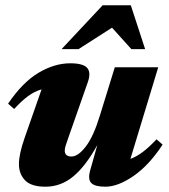

<svg xmlns="http://www.w3.org/2000/svg" viewBox="-20 -690 637 725"><path d="M320.5 -46.5 347.5 -142.5Q304.5 -64 257.5 -24.5Q210.5 15 151.5 15Q98 15 74.8 -9Q51.5 -33 51.5 -70.5Q51.5 -108 73 -169.5L137 -352.5Q110.5 -345 86.2 -327.2Q62 -309.5 33.5 -278.5L10.5 -298.5Q65 -379 125.2 -415Q185.5 -451 245.5 -451Q293.5 -451 309 -433.8Q324.5 -416.5 311.5 -379.5L240 -175.5Q232 -152.5 228.2 -141Q224.5 -129.5 224.5 -121.5Q224.5 -99 250 -99Q275 -99 304 -136.8Q333 -174.5 357 -253L413.5 -436H577.5L472.5 -90Q495.5 -98.5 519.2 -116.2Q543 -134 571 -164L594 -144Q543 -66 484.2 -25.5Q425.5 15 378 15Q338.5 15 324.8 1.2Q311 -12.5 320.5 -46.5ZM212.5 -504.5 367.5 -670H474L528 -504.5H476L403 -585.5L276.5 -504.5Z"/></svg>

Font: Newsreader Text ExtraBold
Style: Italic
Weight: 800
Italic angle: -17°
Designer: Hugues Gentile
Foundry: Production Type
Version: Version 1.001